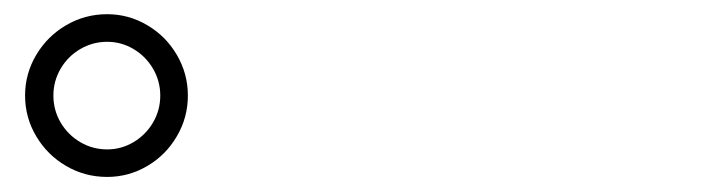

<svg xmlns="http://www.w3.org/2000/svg" viewBox="-20 -838 978 265"><path d="M14.6 -706.1Q14.6 -736.3 30 -762.2Q45.4 -788.1 71.3 -803.2Q97.2 -818.4 127.9 -818.4Q157.7 -818.4 183.3 -803.2Q209 -788.1 224.1 -762.2Q239.3 -736.3 239.3 -706.1Q239.3 -675.8 224.1 -649.9Q209 -624 183.3 -608.9Q157.7 -593.8 127.9 -593.8Q97.2 -593.8 71.3 -608.9Q45.4 -624 30 -649.9Q14.6 -675.8 14.6 -706.1ZM201.2 -706.1Q201.2 -726.1 191.2 -743.2Q181.2 -760.3 164.3 -770.3Q147.5 -780.3 127.9 -780.3Q107.9 -780.3 90.8 -770.3Q73.7 -760.3 63.7 -743.2Q53.7 -726.1 53.7 -706.1Q53.7 -686 63.7 -668.9Q73.7 -651.9 90.8 -641.8Q107.9 -631.8 127.9 -631.8Q147.5 -631.8 164.3 -641.8Q181.2 -651.9 191.2 -668.9Q201.2 -686 201.2 -706.1Z"/></svg>

Font: Pretendard ExtraLight
Style: Regular
Weight: 200
Designer: Base glyphs from Inter by Rasmus Andersson; Hangeul glyphs from Noto Sans CJK(Source Han Sans) by Jang Soo-young and Kan
Foundry: Kil Hyung-jin
Version: Version 1.309